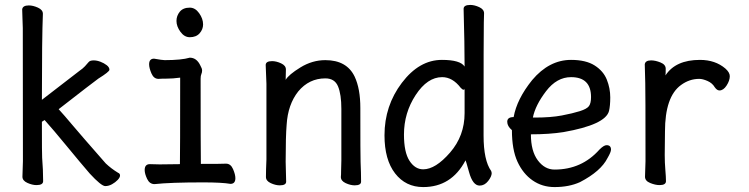

<svg xmlns="http://www.w3.org/2000/svg" viewBox="-20 -735 3040 779"><path d="M407 20Q391 20 344 -31Q306 -75 251 -142Q196 -209 161 -248L150 -241Q150 -103 151 -95Q155 -46 155 0Q155 16 128 16Q111 16 91 7Q71 -2 71 -18L73 -81Q73 -600 72.5 -621Q72 -642 71 -664.5Q70 -687 70 -697Q72 -713 97 -713Q114 -713 134 -704Q154 -695 154 -679Q150 -583 150 -330L303 -448Q315 -456 324.5 -466Q334 -476 339.5 -483Q345 -490 360 -490Q373 -490 387.5 -484.5Q402 -479 413 -470.5Q424 -462 424 -452Q424 -444 379 -416Q358 -401 218 -292Q240 -268 274 -227.5Q308 -187 409 -72Q431 -51 459 -34Q467 -31 467 -23Q467 -15 457.5 -5Q448 5 434.5 12.5Q421 20 407 20Z M750 -584Q728 -584 712 -606Q696 -628 696 -650Q696 -671 709.5 -687.5Q723 -704 750 -704Q772 -704 788 -681.5Q804 -659 804 -636Q804 -616 790 -600Q776 -584 750 -584ZM607 12Q587 12 577 -9Q567 -30 567 -45Q567 -69 588 -69L628 -68L710 -69Q711 -110 711 -420Q681 -416 658 -416Q635 -416 623 -415Q604 -415 594.5 -437Q585 -459 585 -474Q585 -497 605 -497Q639 -491 648 -491Q716 -491 750 -501Q778 -501 793 -469Q800 -457 800 -449Q800 -441 797 -434.5Q794 -428 794 -416Q794 -129 795 -70Q884 -70 897 -71Q916 -71 925.5 -49Q935 -27 935 -12Q935 11 915 11Q880 5 804 5Q672 5 607 12Z M1419 17Q1402 17 1382.5 8Q1363 -1 1363 -17Q1364 -25 1364 -44.5Q1364 -64 1365 -84V-293Q1365 -352 1351.5 -384.5Q1338 -417 1300 -417Q1234 -417 1190 -364Q1148 -311 1143 -229Q1139 -183 1139 -79Q1139 -56 1141 2Q1141 17 1115 17Q1098 17 1078.5 8Q1059 -1 1059 -17Q1059 -44 1061 -88V-395Q1058 -458 1058 -471Q1058 -487 1084 -487Q1101 -487 1120.5 -478Q1140 -469 1140 -453L1139 -411Q1151 -432 1199 -461.5Q1247 -491 1300 -491Q1387 -491 1419 -424Q1442 -375 1442 -297Q1442 -99 1443 -78Q1445 -33 1445 2Q1445 17 1419 17Z M1697 -48Q1747 -48 1806 -116Q1865 -184 1865 -276V-376Q1865 -371 1861 -371Q1856 -371 1849 -379Q1816 -422 1774 -422Q1714 -422 1666.5 -349.5Q1619 -277 1619 -189Q1619 -117 1641.5 -82.5Q1664 -48 1697 -48ZM1697 24Q1626 24 1583 -31.5Q1540 -87 1540 -186Q1540 -306 1610.5 -399Q1681 -492 1773 -492Q1848 -492 1865 -465Q1865 -555 1861 -699Q1861 -715 1888 -715Q1905 -715 1924.5 -706Q1944 -697 1944 -681Q1944 -669 1943 -643.5Q1942 -618 1942 -185Q1942 -84 1973 -41L1975 -33Q1975 -19 1960.5 -0.5Q1946 18 1926 18Q1898 18 1883 -37Q1870 -85 1868 -85V-83Q1811 24 1697 24Z M2150 -258Q2215 -258 2259.5 -266.5Q2304 -275 2332.5 -284Q2361 -293 2369.5 -304.5Q2378 -316 2378 -341Q2378 -422 2297 -422Q2239 -422 2195.5 -365Q2152 -308 2142 -258ZM2230 24Q2180 24 2141 -3Q2102 -30 2079.5 -79Q2057 -128 2057 -207Q2038 -223 2038 -241Q2038 -260 2064 -260Q2077 -333 2139 -410Q2208 -492 2297 -492Q2357 -492 2392.5 -469.5Q2428 -447 2442 -412Q2456 -377 2456 -340Q2456 -306 2451 -285Q2437 -229 2266 -199Q2209 -190 2134 -190Q2134 -122 2162 -84.5Q2190 -47 2230 -47Q2340 -47 2412 -128Q2430 -146 2441 -146Q2459 -146 2459 -128Q2459 -118 2445 -94Q2418 -40 2333 4Q2289 24 2230 24Z M2680 -429Q2721 -492 2820 -492Q2882 -492 2923 -457Q2941 -441 2941 -426Q2941 -408 2928 -388Q2915 -368 2899 -368Q2889 -368 2880 -381Q2870 -398 2850.5 -406.5Q2831 -415 2817 -415Q2777 -415 2743 -390Q2678 -343 2678 -201Q2677 -163 2677 -106Q2677 -75 2679.5 -46Q2682 -17 2682 0Q2682 16 2656 16Q2639 16 2618 7.5Q2597 -1 2597 -18L2599 -81Q2599 -378 2598 -398Q2596 -454 2596 -474Q2598 -490 2622 -490Q2639 -490 2660 -481.5Q2681 -473 2681 -456Q2681 -436 2680 -429Z"/></svg>

Font: \eiw{I[½ {O¿rH
Style: Bold
Weight: 700
Designer: LXGW / Fontworks Inc.
Foundry: LXGW / Fontworks Inc.
Version: Version 1.320;February 9, 2024